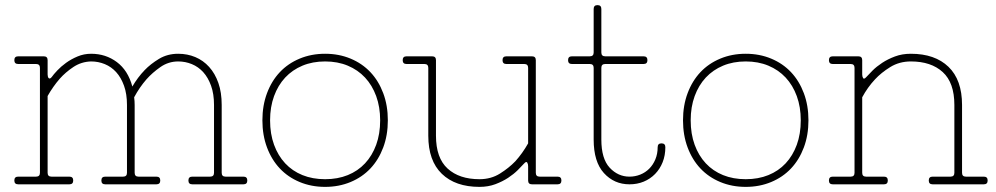

<svg xmlns="http://www.w3.org/2000/svg" viewBox="-20 -720 3890 750"><path d="M336 -510Q393 -510 436.5 -477.5Q480 -445 497 -382Q518 -418 545 -446Q568 -470 601 -490Q634 -510 676 -510Q712 -510 743 -497Q774 -484 797 -458.5Q820 -433 833 -396Q846 -359 846 -310V-45Q846 -30 861 -30H931Q946 -30 946 -15Q946 0 931 0H731Q716 0 716 -15Q716 -30 731 -30H801Q816 -30 816 -45V-310Q816 -353 804.5 -385Q793 -417 774 -438Q755 -459 729.5 -469.5Q704 -480 676 -480Q638 -480 606.5 -458Q575 -436 552 -410Q525 -379 504 -340Q505 -332 505.5 -325Q506 -318 506 -310V-45Q506 -30 521 -30H591Q606 -30 606 -15Q606 0 591 0H391Q376 0 376 -15Q376 -30 391 -30H461Q476 -30 476 -45V-310Q476 -353 464.5 -385Q453 -417 434 -438Q415 -459 389.5 -469.5Q364 -480 336 -480Q298 -479 267 -458.5Q236 -438 213 -412Q187 -382 166 -345V-45Q166 -30 181 -30H251Q266 -30 266 -15Q266 0 251 0H51Q36 0 36 -15Q36 -30 51 -30H121Q136 -30 136 -45V-455Q136 -470 121 -470H51Q36 -470 36 -485Q36 -500 51 -500H151Q166 -500 166 -485V-429Q166 -425 167 -421Q168 -417 170 -415Q172 -413 175 -413.5Q178 -414 182 -419Q189 -429 203.5 -444.5Q218 -460 238 -474.5Q258 -489 283 -499.5Q308 -510 336 -510Z M1250 10Q1196 10 1150.5 -9Q1105 -28 1073 -62Q1041 -96 1023 -144Q1005 -192 1005 -250Q1005 -308 1023 -356Q1041 -404 1073 -438Q1105 -472 1150.5 -491Q1196 -510 1250 -510Q1304 -510 1349.5 -491Q1395 -472 1427 -438Q1459 -404 1477 -356Q1495 -308 1495 -250Q1495 -192 1477 -144Q1459 -96 1427 -62Q1395 -28 1349.5 -9Q1304 10 1250 10ZM1250 -20Q1299 -20 1338.5 -36Q1378 -52 1406 -82Q1434 -112 1449.5 -154.5Q1465 -197 1465 -250Q1465 -302 1449.5 -344.5Q1434 -387 1406 -417Q1378 -447 1338.5 -463.5Q1299 -480 1250 -480Q1201 -480 1161.5 -463.5Q1122 -447 1094 -417Q1066 -387 1050.5 -344.5Q1035 -302 1035 -250Q1035 -197 1050.5 -154.5Q1066 -112 1094 -82Q1122 -52 1161.5 -36Q1201 -20 1250 -20Z M2043 -71Q2043 -79 2039.5 -85Q2036 -91 2027 -81Q2018 -71 2002.5 -55.5Q1987 -40 1965 -25.5Q1943 -11 1915 -0.5Q1887 10 1853 10Q1759 10 1706 -41Q1653 -92 1653 -190V-455Q1653 -470 1638 -470H1568Q1553 -470 1553 -485Q1553 -500 1568 -500H1668Q1683 -500 1683 -485V-190Q1683 -103 1728.5 -61.5Q1774 -20 1853 -20Q1898 -20 1933 -42Q1968 -64 1993 -90Q2021 -121 2043 -160V-455Q2043 -470 2028 -470H1958Q1943 -470 1943 -485Q1943 -500 1958 -500H2058Q2073 -500 2073 -485V-45Q2073 -30 2088 -30H2158Q2173 -30 2173 -15Q2173 0 2158 0H2058Q2043 0 2043 -15Z M2299 -685Q2299 -700 2314 -700Q2329 -700 2329 -685V-515Q2329 -500 2344 -500H2494Q2509 -500 2509 -485Q2509 -470 2494 -470H2344Q2329 -470 2329 -455V-175Q2329 -100 2361.5 -65Q2394 -30 2439 -30Q2461 -30 2481 -38Q2501 -46 2516 -61Q2531 -76 2540 -97.5Q2549 -119 2549 -145Q2549 -160 2564 -160Q2579 -160 2579 -145Q2579 -113 2568.5 -86.5Q2558 -60 2539 -40.5Q2520 -21 2494.5 -10.5Q2469 0 2439 0Q2379 0 2339 -44Q2299 -88 2299 -175V-455Q2299 -470 2284 -470H2214Q2199 -470 2199 -485Q2199 -500 2214 -500H2284Q2299 -500 2299 -515Z M2893 10Q2839 10 2793.5 -9Q2748 -28 2716 -62Q2684 -96 2666 -144Q2648 -192 2648 -250Q2648 -308 2666 -356Q2684 -404 2716 -438Q2748 -472 2793.5 -491Q2839 -510 2893 -510Q2947 -510 2992.5 -491Q3038 -472 3070 -438Q3102 -404 3120 -356Q3138 -308 3138 -250Q3138 -192 3120 -144Q3102 -96 3070 -62Q3038 -28 2992.5 -9Q2947 10 2893 10ZM2893 -20Q2942 -20 2981.5 -36Q3021 -52 3049 -82Q3077 -112 3092.5 -154.5Q3108 -197 3108 -250Q3108 -302 3092.5 -344.5Q3077 -387 3049 -417Q3021 -447 2981.5 -463.5Q2942 -480 2893 -480Q2844 -480 2804.5 -463.5Q2765 -447 2737 -417Q2709 -387 2693.5 -344.5Q2678 -302 2678 -250Q2678 -197 2693.5 -154.5Q2709 -112 2737 -82Q2765 -52 2804.5 -36Q2844 -20 2893 -20Z M3348 -429Q3348 -421 3351.5 -415Q3355 -409 3364 -419Q3373 -429 3388.5 -444.5Q3404 -460 3426 -474.5Q3448 -489 3476 -499.5Q3504 -510 3538 -510Q3632 -510 3685 -459Q3738 -408 3738 -310V-45Q3738 -30 3753 -30H3823Q3838 -30 3838 -15Q3838 0 3823 0H3623Q3608 0 3608 -15Q3608 -30 3623 -30H3693Q3708 -30 3708 -45V-310Q3708 -397 3662.5 -438.5Q3617 -480 3538 -480Q3493 -480 3457.5 -458Q3422 -436 3398 -410Q3369 -379 3348 -340V-45Q3348 -30 3363 -30H3433Q3448 -30 3448 -15Q3448 0 3433 0H3233Q3218 0 3218 -15Q3218 -30 3233 -30H3303Q3318 -30 3318 -45V-455Q3318 -470 3303 -470H3233Q3218 -470 3218 -485Q3218 -500 3233 -500H3333Q3348 -500 3348 -485Z"/></svg>

Font: Nixie One
Style: Regular
Weight: 400
Designer: Jovanny Lemonad
Foundry: Jovanny Lemonad
Version: Version 1.000 2011 initial release